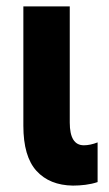

<svg xmlns="http://www.w3.org/2000/svg" viewBox="-20 -570 342 600"><path d="M208 10Q135 9 94 -36Q53 -81 53 -177V-550H198V-187Q198 -116 242 -116Q262 -116 285 -125V-1Q267 5 247 7.5Q227 10 208 10Z"/></svg>

Font: Noto Sans ExtraCondensed ExtraBold
Style: Regular
Weight: 800
Width: 2
Designer: Monotype Design Team
Foundry: Monotype Imaging Inc.
Version: Version 2.013; ttfautohint (v1.8.4.7-5d5b)